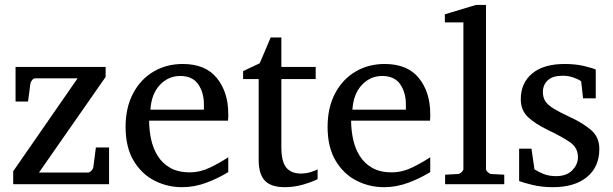

<svg xmlns="http://www.w3.org/2000/svg" viewBox="-20 -757 2517 789"><path d="M428.2 0H34.2V-53.2L298.8 -435.1H125Q117.7 -435.1 112.1 -428Q106.4 -420.9 105 -414.1L95.2 -339.8H43.9V-481.9H414.1V-440.9L140.1 -47.9H341.8Q348.6 -47.9 356 -56.2Q363.3 -64.5 363.8 -71.8L374 -150.9H428.2Z M728 12.2Q667.5 12.2 614.5 -14.9Q561.5 -42 528.8 -97.2Q496.1 -152.3 496.1 -235.8Q496.1 -314 526.4 -372.1Q556.6 -430.2 609.9 -462.2Q663.1 -494.1 731 -494.1Q824.2 -494.1 871.1 -436.3Q918 -378.4 918 -289.1Q918 -284.2 918 -276.1Q918 -268.1 917 -261.2H592.8Q592.8 -223.1 600.8 -185.3Q608.9 -147.5 627.9 -116.7Q647 -85.9 679.2 -67.4Q711.4 -48.8 759.8 -48.8Q802.7 -48.8 843.5 -68.6Q884.3 -88.4 918 -110.8V-49.8Q876 -23.9 827.4 -5.9Q778.8 12.2 728 12.2ZM598.1 -306.2H817.9V-328.1Q817.9 -377.4 794.2 -411.1Q770.5 -444.8 720.7 -444.8Q671.4 -444.8 636.7 -407.7Q602.1 -370.6 598.1 -306.2Z M1285.2 -21Q1265.1 -10.3 1227.3 1Q1189.5 12.2 1150.4 12.2Q1094.2 12.2 1068.6 -14.4Q1043 -41 1043 -100.1V-432.1H979V-464.8L1047.4 -497.1L1092.3 -603H1136.2V-481.9H1277.3V-432.1H1136.2V-152.8Q1136.2 -93.3 1156.2 -68.6Q1176.3 -43.9 1216.3 -43.9Q1237.8 -43.9 1256.8 -49.8Q1275.9 -55.7 1285.2 -61Z M1558.1 12.2Q1497.6 12.2 1444.6 -14.9Q1391.6 -42 1358.9 -97.2Q1326.2 -152.3 1326.2 -235.8Q1326.2 -314 1356.4 -372.1Q1386.7 -430.2 1439.9 -462.2Q1493.2 -494.1 1561 -494.1Q1654.3 -494.1 1701.2 -436.3Q1748 -378.4 1748 -289.1Q1748 -284.2 1748 -276.1Q1748 -268.1 1747.1 -261.2H1422.9Q1422.9 -223.1 1430.9 -185.3Q1439 -147.5 1458 -116.7Q1477.1 -85.9 1509.3 -67.4Q1541.5 -48.8 1589.8 -48.8Q1632.8 -48.8 1673.6 -68.6Q1714.4 -88.4 1748 -110.8V-49.8Q1706.1 -23.9 1657.5 -5.9Q1608.9 12.2 1558.1 12.2ZM1428.2 -306.2H1647.9V-328.1Q1647.9 -377.4 1624.3 -411.1Q1600.6 -444.8 1550.8 -444.8Q1501.5 -444.8 1466.8 -407.7Q1432.1 -370.6 1428.2 -306.2Z M2052.2 0H1809.1V-39.1L1862.3 -42Q1869.1 -42.5 1876.7 -49.6Q1884.3 -56.6 1884.3 -63V-665H1808.1V-698.2L1936 -736.8H1977.1V-63Q1977.1 -56.6 1984.4 -49.6Q1991.7 -42.5 1998 -42L2052.2 -39.1Z M2428.2 -353H2376L2368.2 -422.9Q2357.4 -431.2 2336.4 -438.5Q2315.4 -445.8 2292 -445.8Q2251 -445.8 2231 -427Q2210.9 -408.2 2210.9 -378.9Q2210.9 -356.4 2221.2 -340.8Q2231.4 -325.2 2255.9 -310.3Q2280.3 -295.4 2322.3 -275.9Q2374.5 -252 2408.7 -222.9Q2442.9 -193.8 2442.9 -145Q2442.9 -71.3 2392.1 -29.5Q2341.3 12.2 2252 12.2Q2206.1 12.2 2167.2 2.7Q2128.4 -6.8 2113.3 -13.2V-146H2164.1L2176.3 -61Q2191.4 -51.3 2213.6 -42.2Q2235.8 -33.2 2265.1 -33.2Q2308.1 -33.2 2331.5 -57.1Q2355 -81.1 2355 -110.8Q2355 -149.9 2323 -172.1Q2291 -194.3 2232.9 -222.2Q2178.2 -248.5 2149.2 -276.4Q2120.1 -304.2 2120.1 -349.1Q2120.1 -416 2167 -455.1Q2213.9 -494.1 2300.3 -494.1Q2344.2 -494.1 2378.7 -486.1Q2413.1 -478 2428.2 -471.2Z"/></svg>

Font: Charis
Style: Regular
Weight: 400
Designer: Walt Agee, Miriam Martin, Annie Olsen, Victor Gaultney, Lorna Priest, Alan Ward, Bob Hallissy, Martin Hosken, Sharon Cor
Foundry: SIL Global
Version: Version 7.000